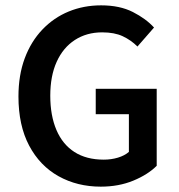

<svg xmlns="http://www.w3.org/2000/svg" viewBox="-20 -686 668 718"><path d="M357 12Q269 12 199 -27Q129 -66 89 -141.5Q49 -217 49 -325Q49 -405 72.5 -468Q96 -531 138.5 -575.5Q181 -620 237 -643Q293 -666 358 -666Q428 -666 477 -641Q526 -616 556 -583L494 -512Q470 -536 439 -550.5Q408 -565 362 -565Q304 -565 260 -536.5Q216 -508 192 -455Q168 -402 168 -328Q168 -254 191 -200Q214 -146 258.5 -117.5Q303 -89 368 -89Q396 -89 421 -96.5Q446 -104 462 -118V-259H338V-354H566V-66Q533 -33 478.5 -10.5Q424 12 357 12Z"/></svg>

Font: Source Sans 3 ExtraLight SemiBold
Style: Regular
Weight: 600
Version: Version 3.052;hotconv 1.1.0;makeotfexe 2.6.0